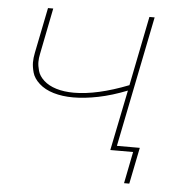

<svg xmlns="http://www.w3.org/2000/svg" viewBox="-48 -563 688 730"><g transform="rotate(5 295.5 -198.0)"><path d="M493 -517H513L409 0H389L436 -231Q378 -208 326 -197.5Q274 -187 231 -187Q189 -187 155.5 -197Q122 -207 100.5 -226.5Q79 -246 73 -267.8Q67 -289.5 67 -306.5Q67 -323.5 71 -343L106 -517H126L91 -341Q87.5 -324.5 87.5 -310Q87.5 -295.5 92.8 -276.2Q98 -257 116.5 -240Q135 -223 164.5 -214Q194 -205 232 -205Q320 -205 440 -252ZM452 121 476 0H389L393 -18H500L472 121Z"/></g></svg>

Font: Argentum Sans Thin
Style: Italic
Weight: 100
Italic angle: -11°
Designer: Julieta Ulanovsky (font), Cristiano Sobral (main changes and remaster)
Foundry: Julieta Ulanovsky (font), Cristiano Sobral (main changes and remaster)
Version: Version 2.007;June 15, 2022;FontCreator 14.0.0.2814 64-bit; 